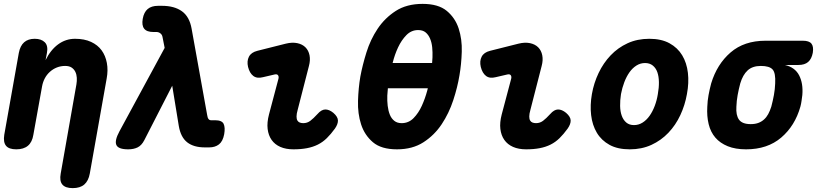

<svg xmlns="http://www.w3.org/2000/svg" viewBox="-29 -760 4249 990"><path d="M188 -315 143 -65Q137 -27 115 -8.5Q93 10 55 10Q17 10 2 -8.5Q-13 -27 -7 -65L68 -487Q75 -524 95.5 -542Q116 -560 150 -560Q184 -560 202 -542Q220 -524 213 -487L206 -450Q232 -503 271 -531.5Q310 -560 358 -560Q406 -560 440.5 -544Q475 -528 495 -500.5Q515 -473 522 -435.5Q529 -398 521 -355L434 135Q427 173 405.5 191.5Q384 210 346 210Q308 210 292.5 191.5Q277 173 284 135L365 -325Q368 -342 367 -359Q366 -376 359.5 -389.5Q353 -403 340.5 -411.5Q328 -420 307 -420Q284 -420 264 -412Q244 -404 228 -389.5Q212 -375 202 -356Q192 -337 188 -315Z M715 -37Q701 -10 680.5 0Q660 10 632 10Q581 10 571 -12.5Q561 -35 587 -83L820 -513L809 -569Q807 -581 798 -588Q789 -595 778 -595H762Q728 -595 714.5 -612Q701 -629 707 -663Q713 -697 732.5 -713.5Q752 -730 786 -730H806Q870 -730 909 -702Q948 -674 959 -612L1039 -168Q1041 -153 1046 -146.5Q1051 -140 1059 -140H1080Q1115 -140 1124 -121.5Q1133 -103 1127 -68Q1120 -31 1100 -15.5Q1080 0 1050 0H1027Q970 0 936.5 -26Q903 -52 893 -110L859 -318Z M1327 -362Q1296 -354 1277 -368.5Q1258 -383 1250 -415Q1243 -445 1254.5 -467.5Q1266 -490 1298 -498L1445 -535Q1478 -543 1504 -537.5Q1530 -532 1546 -516Q1562 -500 1567 -475Q1572 -450 1564 -420L1506 -194Q1500 -173 1500 -159.5Q1500 -146 1504.5 -138.5Q1509 -131 1517 -128Q1525 -125 1535 -125Q1555 -125 1571 -137Q1587 -149 1608 -172Q1628 -195 1648 -195.5Q1668 -196 1690 -178Q1713 -158 1713.5 -139Q1714 -120 1698 -97Q1677 -68 1656 -47.5Q1635 -27 1610 -14.5Q1585 -2 1554 4Q1523 10 1484 10Q1445 10 1416.5 -2.5Q1388 -15 1371.5 -38.5Q1355 -62 1351 -95Q1347 -128 1358 -170L1406 -351Q1410 -364 1405 -371.5Q1400 -379 1387 -376Z M2018 10Q1937 10 1894 -26.5Q1851 -63 1833 -118.5Q1815 -174 1817 -240Q1819 -306 1829 -365Q1840 -424 1860.5 -490Q1881 -556 1918 -611.5Q1955 -667 2011.5 -703.5Q2068 -740 2150 -740Q2231 -740 2274.5 -704Q2318 -668 2336 -613Q2354 -558 2352 -493Q2350 -428 2340 -371Q2330 -310 2308 -243Q2286 -176 2248.5 -119.5Q2211 -63 2154.5 -26.5Q2098 10 2018 10ZM2042 -125Q2078 -125 2103.5 -151Q2129 -177 2146 -214.5Q2163 -252 2174 -293Q2175 -299 2177 -305H1971Q1969 -286 1968 -267Q1967 -240 1970 -214.5Q1973 -189 1981 -169Q1989 -149 2004 -137Q2019 -125 2042 -125ZM2199 -435Q2200 -449 2201 -464Q2202 -491 2199.5 -516Q2197 -541 2188.5 -561Q2180 -581 2165.5 -593Q2151 -605 2127 -605Q2092 -605 2066.5 -579Q2041 -553 2023.5 -515.5Q2006 -478 1996 -437Q1995 -436 1995 -435Z M2527 -362Q2496 -354 2477 -368.5Q2458 -383 2450 -415Q2443 -445 2454.5 -467.5Q2466 -490 2498 -498L2645 -535Q2678 -543 2704 -537.5Q2730 -532 2746 -516Q2762 -500 2767 -475Q2772 -450 2764 -420L2706 -194Q2700 -173 2700 -159.5Q2700 -146 2704.5 -138.5Q2709 -131 2717 -128Q2725 -125 2735 -125Q2755 -125 2771 -137Q2787 -149 2808 -172Q2828 -195 2848 -195.5Q2868 -196 2890 -178Q2913 -158 2913.5 -139Q2914 -120 2898 -97Q2877 -68 2856 -47.5Q2835 -27 2810 -14.5Q2785 -2 2754 4Q2723 10 2684 10Q2645 10 2616.5 -2.5Q2588 -15 2571.5 -38.5Q2555 -62 2551 -95Q2547 -128 2558 -170L2606 -351Q2610 -364 2605 -371.5Q2600 -379 2587 -376Z M3218 10Q3156 10 3114 -13Q3072 -36 3048.5 -75.5Q3025 -115 3019 -166.5Q3013 -218 3023 -275Q3033 -332 3057.5 -383.5Q3082 -435 3119.5 -474.5Q3157 -514 3207 -537Q3257 -560 3319 -560Q3381 -560 3423 -537Q3465 -514 3488.5 -475Q3512 -436 3518 -384.5Q3524 -333 3513 -275Q3503 -218 3479 -166.5Q3455 -115 3417.5 -75.5Q3380 -36 3330 -13Q3280 10 3218 10ZM3240 -115Q3264 -115 3284.5 -128Q3305 -141 3320.5 -163Q3336 -185 3347 -214Q3358 -243 3363 -275Q3369 -308 3368.5 -337Q3368 -366 3360.5 -387.5Q3353 -409 3337 -422Q3321 -435 3297 -435Q3273 -435 3252.5 -422Q3232 -409 3216.5 -387Q3201 -365 3190 -336Q3179 -307 3173 -275Q3168 -243 3168.5 -214Q3169 -185 3177 -163Q3185 -141 3200.5 -128Q3216 -115 3240 -115Z M4088 -425H4018Q4070 -413 4091.5 -371.5Q4113 -330 4108 -270L4104 -240Q4102 -225 4098 -210Q4070 -111 3999 -50.5Q3928 10 3818 10Q3763 10 3723.5 -6Q3684 -22 3659.5 -50.5Q3635 -79 3625 -120Q3615 -161 3618 -210Q3619 -240 3624.5 -270Q3630 -300 3638 -330Q3668 -429 3738 -489.5Q3808 -550 3918 -550H4111Q4143 -550 4155 -535Q4167 -520 4162 -488Q4156 -456 4138 -440.5Q4120 -425 4088 -425ZM3842 -120Q3864 -120 3880.5 -126Q3897 -132 3910 -143.5Q3923 -155 3932 -171.5Q3941 -188 3948 -210Q3956 -240 3961.5 -270Q3967 -300 3968 -330Q3971 -384 3954.5 -402Q3938 -420 3894 -420Q3851 -420 3826 -397Q3801 -374 3788 -330Q3780 -300 3774.5 -270Q3769 -240 3768 -210Q3765 -166 3781.5 -143Q3798 -120 3842 -120Z"/></svg>

Font: Maple Mono NL ExtraBold
Style: Italic
Weight: 800
Italic angle: -10°
Monospace: yes
Designer: subframe7536
Version: Version 7.000